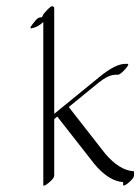

<svg xmlns="http://www.w3.org/2000/svg" viewBox="-20 -575 452 619"><path d="M119.6 -169.9Q119.1 -171.4 119.6 -173.8V-503.9Q100.1 -486.3 81.5 -483.9Q75.2 -482.9 80.1 -490.2Q85 -497.6 93.5 -507.8Q102.1 -518.1 107.9 -518.6Q113.8 -519 115.7 -520Q116.7 -522 118.2 -525.9Q119.6 -529.8 132.6 -543.5Q145.5 -557.1 150.1 -554.7Q154.8 -552.2 154.8 -550.8V-208L302.7 -328.6Q352.5 -369.1 383.8 -369.1H390.6Q398.9 -369.1 383.3 -351.6Q367.7 -334 359.4 -334H352.5Q329.6 -334 297.4 -308.1L201.7 -230L318.8 -80.1Q364.7 -25.9 410.6 -22.9Q412.6 -22.9 412.1 -21V-9.3Q412.1 -1 396 12.7Q379.9 26.4 377 22V12.2Q330.1 8.8 284.2 -46.4L164.6 -199.2L154.8 -191.4V-8.8Q154.8 -0.5 138.4 13.2Q122.1 26.9 119.6 22.5Z"/></svg>

Font: ML-NILA06
Style: Regular
Weight: 400
Designer: CLT@C-DIT
Version: Version ML-NILA06 1.0